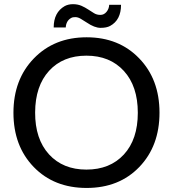

<svg xmlns="http://www.w3.org/2000/svg" viewBox="-20 -907 841 934"><path d="M218.3 -156.2Q286.1 -82 400.4 -82Q514.6 -82 582.5 -155.3Q650.4 -229 650.4 -358.4Q650.4 -487.8 582.5 -562Q514.6 -636.2 400.4 -636.2Q286.1 -636.2 218.8 -562.5Q151.4 -488.8 150.9 -359.9Q150.4 -231 218.3 -156.2ZM401.4 7.3Q242.7 7.3 144 -94.7Q45.4 -196.8 45.4 -358.4Q45.4 -520 144.5 -622.6Q244.1 -725.6 401.4 -725.6Q558.6 -725.6 657.2 -623Q755.9 -521 755.9 -358.9Q755.9 -196.8 657.7 -94.7Q559.6 7.3 401.4 7.3ZM511.2 -883.8H568.8Q568.8 -809.6 515.6 -780.8Q498.5 -771.5 469.2 -771.5Q439.9 -771.5 401.9 -797.4Q386.7 -807.1 373 -815.4Q359.4 -823.7 346.7 -823.7Q334 -824.2 325.7 -819.3Q301.8 -805.7 299.8 -773.4H241.2Q241.2 -846.7 294.9 -877.4Q312.5 -886.7 335 -886.7Q357.4 -886.7 376 -878.9Q394.5 -870.6 409.2 -860.8Q424.3 -851.1 437.5 -842.8Q450.7 -834.5 468.3 -834.5Q485.8 -834.5 498 -849.1Q510.3 -863.8 511.2 -883.8Z"/></svg>

Font: Lato-Medium
Style: Regular
Weight: 500
Designer: Lukasz Dziedzic
Foundry: tyPoland Lukasz Dziedzic
Version: Version 2.006; 2014-01-15